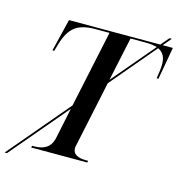

<svg xmlns="http://www.w3.org/2000/svg" viewBox="-151 -865 965 1032"><g transform="rotate(15 332.0 -348.5)"><path d="M-32 63 255 -276 346 -704H266Q193 -704 154.5 -674.5Q116 -645 95 -572L84 -534H74L118 -714H626L665 -760H678L639 -714H696L664 -534H654Q663 -587 663 -613Q663 -673 620 -692L407 -440L331 -81Q327 -67 327 -58Q327 -10 401 -10H413L411 0H99L101 -10H113Q153 -10 179 -26.5Q205 -43 214 -79L251 -256L-19 63ZM463 -704 411 -460 611 -696Q586 -704 546 -704Z"/></g></svg>

Font: Noto Serif Display Medium
Style: Italic
Weight: 500
Italic angle: -12°
Designer: Monotype Design Team
Foundry: Monotype Imaging Inc.
Version: Version 2.009